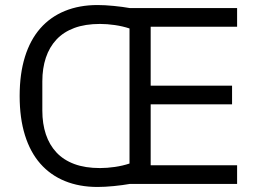

<svg xmlns="http://www.w3.org/2000/svg" viewBox="-20 -730 1025 762"><path d="M495 0Q467 5 431.5 8.5Q396 12 367 12Q295 12 237.5 -11.5Q180 -35 140 -80.5Q100 -126 79 -193.5Q58 -261 58 -349Q58 -437 79 -504.5Q100 -572 140 -617.5Q180 -663 237.5 -686.5Q295 -710 367 -710Q396 -710 431.5 -706.5Q467 -703 495 -698H921V-624H578V-390H901V-316H578V-74H921V0ZM377 -63Q405 -63 436 -67.5Q467 -72 494 -81V-617Q467 -626 436 -630.5Q405 -635 377 -635Q318 -635 275 -619Q232 -603 204 -573Q176 -543 162 -501Q148 -459 148 -407V-291Q148 -239 162 -197Q176 -155 204 -125Q232 -95 275 -79Q318 -63 377 -63Z"/></svg>

Font: IBM Plex Sans Thai Looped
Style: Regular
Weight: 400
Designer: Mike Abbink, Paul van der Laan, Pieter van Rosmalen, Ben Mitchell, Mark Frömberg
Foundry: Bold Monday
Version: Version 1.1